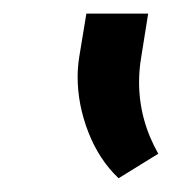

<svg xmlns="http://www.w3.org/2000/svg" viewBox="-20 -885 250 279"><path d="M185.1 -801.3Q182.1 -783.7 182.1 -765.6Q182.1 -710.9 210 -661.6L152.3 -626Q124 -652.8 108.4 -692.9Q92.8 -732.9 92.8 -773.4Q92.8 -787.1 95.2 -802.7L105.5 -865.2H195.3Z"/></svg>

Font: Mardoto
Style: Italic
Weight: 400
Italic angle: -12°
Designer: Christian Robertson, Vahan Hovhannisyan
Foundry: Google
Version: Version 1.000